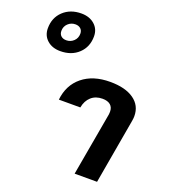

<svg xmlns="http://www.w3.org/2000/svg" viewBox="-334 -1027 1013 1143"><g transform="rotate(20 172.0 -455.0)"><path d="M-174 -759Q-174 -826 -129.5 -868Q-85 -910 -15 -910Q36 -910 68.5 -881.5Q101 -853 101 -807Q101 -740 56.5 -698Q12 -656 -59 -656Q-110 -656 -142 -684.5Q-174 -713 -174 -759ZM19 -794Q19 -814 6.5 -825.5Q-6 -837 -27 -837Q-54 -837 -73.5 -818.5Q-93 -800 -93 -772Q-93 -752 -80.5 -740.5Q-68 -729 -47 -729Q-20 -729 -0.5 -747.5Q19 -766 19 -794ZM343 -402Q344 -408 344 -418Q344 -446 326.5 -461Q309 -476 276 -476Q233 -476 205 -451Q177 -426 169 -382H33Q43 -477 110 -531.5Q177 -586 285 -586Q381 -586 435 -548Q489 -510 489 -443Q489 -429 486 -412L414 0H272Z"/></g></svg>

Font: Sarabun ExtraBold
Style: Italic
Weight: 800
Italic angle: -10°
Designer: Suppakit Chalermlarp | Katatrad Co.,Ltd.
Foundry: Cadson Demak Co.,Ltd.
Version: Version 1.000; ttfautohint (v1.6)